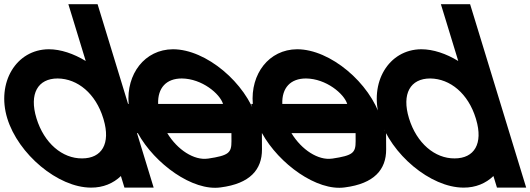

<svg xmlns="http://www.w3.org/2000/svg" viewBox="-131 -849 2541 920"><path d="M-96.2 -282C-148.5 -453 -54.1 -612 102.6 -613C160.1 -613 222 -591.8 279.8 -556.7L218 -759L196.5 -829H336.5L358 -759L502.7 -285.6L503.8 -282L583.9 -20L605.3 50H465.3L448.3 -5.5C412.1 29.4 363.2 50.4 305.3 50C146.3 50 -43.9 -111 -96.2 -282ZM43.8 -282C80.2 -163 167.8 -89 262.5 -90C357 -90 399.9 -160.8 365.4 -276.6L363.8 -282C327.7 -400 241.7 -472 145.4 -473C50.4 -473 7.7 -400 43.8 -282Z M626.7 -351H937.7C922.7 -400 836.7 -472 740.4 -473C665.8 -473 624.1 -428 626.7 -351ZM529.4 -211H520.5L499.1 -281L477.7 -351H485.4C473.4 -494.4 562.4 -612.1 697.6 -613C856.6 -613 1046.8 -452 1099.1 -281L1116.8 -223H1123.8L1124.3 -133C1124.7 -37 1067.5 31 926 49C792.6 68 611 -63.3 529.4 -211ZM977.9 -211H670.6C719.1 -131 799.1 -79.5 864.8 -89H865.8C966.2 -104 978.2 -117 978.1 -173Z M1221.7 -351H1532.7C1517.7 -400 1431.7 -472 1335.4 -473C1260.8 -473 1219.1 -428 1221.7 -351ZM1124.4 -211H1115.5L1094.1 -281L1072.7 -351H1080.4C1068.4 -494.4 1157.4 -612.1 1292.6 -613C1451.6 -613 1641.8 -452 1694.1 -281L1711.8 -223H1718.8L1719.3 -133C1719.7 -37 1662.5 31 1521 49C1387.6 68 1206 -63.3 1124.4 -211ZM1572.9 -211H1265.6C1314.1 -131 1394.1 -79.5 1459.8 -89H1460.8C1561.2 -104 1573.2 -117 1573.1 -173Z M1688.8 -282C1636.5 -453 1730.9 -612 1887.6 -613C1945.1 -613 2007 -591.8 2064.8 -556.7L2003 -759L1981.5 -829H2121.5L2143 -759L2287.7 -285.6L2288.8 -282L2368.9 -20L2390.3 50H2250.3L2233.3 -5.5C2197.1 29.4 2148.2 50.4 2090.3 50C1931.3 50 1741.1 -111 1688.8 -282ZM1828.8 -282C1865.2 -163 1952.8 -89 2047.5 -90C2142 -90 2184.9 -160.8 2150.4 -276.6L2148.8 -282C2112.7 -400 2026.7 -472 1930.4 -473C1835.4 -473 1792.7 -400 1828.8 -282Z"/></svg>

Font: Nordica Plus
Style: NordicaClassicRgOpObl
Weight: 500
Version: Version 1.01